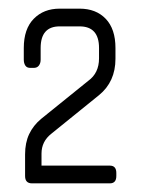

<svg xmlns="http://www.w3.org/2000/svg" viewBox="-20 -424 325 444"><path d="M234 0H54Q38 0 38 -17V-67Q38 -94 47.5 -114Q57 -134 75 -149L184 -237Q209 -255 209 -289V-313Q209 -363 164 -363H118Q74 -363 74 -313V-286Q74 -278 70 -272.5Q66 -267 58 -267H50Q42 -267 38.5 -272.5Q35 -278 35 -286V-313Q35 -357 58 -380.5Q81 -404 118 -404H164Q202 -404 224.5 -380.5Q247 -357 247 -313V-288Q247 -235 209 -204L99 -115Q76 -97 76 -69V-41H234Q249 -41 249 -24V-17Q249 0 234 0Z"/></svg>

Font: Chathura
Style: Bold
Weight: 700
Designer: Appaji Ambarisha Darbha
Foundry: Aditya Fonts
Version: Version 1.002 2016